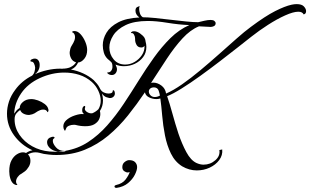

<svg xmlns="http://www.w3.org/2000/svg" viewBox="-20 -707 1509 934"><path d="M60 193Q55 193 47 188Q36 180 30.5 162.5Q25 145 25 126Q25 93 36 73Q46 54 61.5 44Q77 34 92 34Q100 34 106 37H107Q122 27 138 24Q83 -1 48.5 -48.5Q14 -96 14 -154Q14 -183 23.5 -212.5Q33 -242 54 -270Q85 -313 136 -339Q145 -347 148 -359Q151 -371 151 -378Q150 -389 145.5 -398Q141 -407 134 -407Q128 -407 128 -411Q128 -416 136 -419Q142 -422 149 -422Q160 -422 166.5 -413.5Q173 -405 173 -391Q173 -363 150 -346Q179 -359 210.5 -366Q242 -373 273 -373H276Q278 -373 280.5 -372.5Q283 -372 284 -373Q304 -373 320 -379Q342 -389 350 -404Q334 -408 326 -423Q318 -438 319 -454Q321 -471 326.5 -481Q332 -491 337 -499Q340 -504 342.5 -511.5Q345 -519 345 -527Q345 -535 341.5 -541.5Q338 -548 330 -551Q331 -553 333.5 -554.5Q336 -556 342 -556Q358 -556 372 -540.5Q386 -525 395 -503.5Q404 -482 404 -464Q404 -438 390 -421Q376 -404 360 -403Q349 -379 328 -370L324 -369Q356 -363 384.5 -350Q413 -337 436 -317Q444 -309 451.5 -300Q459 -291 464 -281L467 -275Q474 -262 485.5 -257Q497 -252 507 -252Q528 -252 528 -263Q528 -268 531 -268Q536 -268 538 -259Q541 -246 533.5 -238Q526 -230 515 -230Q511 -230 507 -231.5Q503 -233 498 -234Q486 -238 476 -252Q481 -234 481 -219Q481 -190 466 -167Q467 -163 467.5 -159.5Q468 -156 468 -152Q468 -139 461.5 -125.5Q455 -112 438 -102Q422 -93 395 -93Q372 -93 349 -99Q347 -100 344 -100Q341 -100 339 -100Q327 -100 316 -95.5Q305 -91 302 -83Q299 -76 297.5 -72.5Q296 -69 293 -74Q288 -82 288 -92Q288 -108 301 -121Q318 -137 344 -145.5Q370 -154 383 -152H389Q380 -159 380 -168V-172Q380 -183 386 -189Q390 -193 393 -191Q396 -189 394 -184Q389 -172 402 -163Q415 -154 429 -156Q446 -163 459 -176Q470 -195 470 -217Q470 -240 458.5 -265Q447 -290 427 -308Q400 -332 365.5 -343Q331 -354 293 -354Q232 -354 173.5 -327Q115 -300 83 -253Q51 -206 49 -154Q54 -162 60 -169Q66 -176 76 -182V-183Q76 -198 92 -211.5Q108 -225 132 -225Q147 -225 165 -218.5Q183 -212 197.5 -201Q212 -190 215 -176Q215 -175 215.5 -173.5Q216 -172 216 -171Q216 -164 211 -161Q207 -174 190 -174Q183 -174 176 -171.5Q169 -169 164 -166Q157 -161 147.5 -155.5Q138 -150 123 -148Q110 -147 96.5 -153Q83 -159 78 -172Q68 -165 59.5 -155Q51 -145 51 -127V-126Q51 -86 74.5 -51.5Q98 -17 136.5 4.5Q175 26 221 30Q232 31 242 31Q252 31 262 31Q252 29 243.5 26Q235 23 227 17Q209 3 209 -15Q209 -35 232 -41Q234 -42 238 -42Q243 -42 245 -39Q247 -36 242 -33Q237 -31 237 -21Q237 -8 252.5 10Q268 28 296 27Q358 17 408.5 -16Q459 -49 501.5 -97Q544 -145 581.5 -201.5Q619 -258 655 -316Q691 -374 729 -427Q767 -480 809 -521.5Q851 -563 901 -585Q850 -587 795 -596Q740 -605 700 -605Q633 -605 591.5 -585Q550 -565 531 -535Q512 -505 512 -476Q512 -443 533 -418Q554 -393 589 -393Q613 -393 634.5 -405.5Q656 -418 670 -438.5Q684 -459 683 -484Q681 -481 678 -479Q674 -476 667 -476Q649 -476 642 -493Q638 -502 637.5 -509Q637 -516 637 -521Q637 -529 632 -538.5Q627 -548 617 -546Q617 -551 624 -554Q627 -555 632 -555Q646 -555 661 -544.5Q676 -534 683 -523Q688 -513 688 -506Q690 -499 691 -492Q692 -485 692 -479Q692 -450 676 -429Q660 -408 635.5 -396.5Q611 -385 583 -385Q561 -385 542 -393Q549 -379 549 -370Q549 -357 540 -348Q533 -342 524 -342Q513 -342 505 -348.5Q497 -355 507 -355Q515 -355 521 -363Q527 -371 527 -382Q527 -385 526.5 -391.5Q526 -398 522 -404Q518 -408 513.5 -412Q509 -416 504 -420L503 -421Q490 -434 485 -451.5Q480 -469 480 -487Q480 -518 498 -548Q516 -578 555.5 -598.5Q595 -619 658 -622Q639 -636 639 -655Q639 -668 647 -672.5Q655 -677 662 -677Q657 -677 657 -663Q657 -653 661 -641Q665 -629 675 -623Q698 -623 733.5 -619.5Q769 -616 809.5 -611Q850 -606 886 -602.5Q922 -599 944 -599Q957 -602 974 -606Q991 -610 1005 -610Q1017 -610 1023 -605Q1029 -600 1029 -594Q1029 -578 1006 -576Q993 -576 976 -577.5Q959 -579 948 -579Q906 -562 867.5 -520Q829 -478 792 -422Q755 -366 715 -304Q719 -305 726 -305Q746 -305 765 -291Q784 -277 788 -252Q823 -267 866 -297Q909 -327 955 -365.5Q1001 -404 1046 -444Q1091 -484 1130.5 -519Q1170 -554 1200 -576Q1271 -629 1318.5 -653Q1366 -677 1398 -684Q1412 -687 1423 -687Q1448 -687 1458.5 -675.5Q1469 -664 1469 -653Q1469 -639 1457 -637Q1451 -650 1431 -650Q1407 -650 1367 -632Q1327 -614 1283.5 -586Q1240 -558 1202 -528Q1178 -509 1138 -477.5Q1098 -446 1050.5 -409.5Q1003 -373 954.5 -338Q906 -303 863.5 -276.5Q821 -250 793 -239Q805 -205 818.5 -155.5Q832 -106 848 -57Q865 -7 886.5 33Q908 73 936 86Q954 94 970 94Q1003 94 1027.5 72.5Q1052 51 1047 23L1061 20Q1064 48 1046.5 71.5Q1029 95 1000 108.5Q971 122 937 122Q919 122 901 117Q883 112 866 102Q831 80 811.5 40Q792 0 782.5 -48.5Q773 -97 769 -144.5Q765 -192 760 -228Q751 -225 741 -225Q722 -225 705 -233.5Q688 -242 685 -258Q646 -200 602.5 -145.5Q559 -91 507 -47.5Q455 -4 392.5 21.5Q330 47 254 47Q245 47 236 46.5Q227 46 218 45Q193 43 170 36Q166 35 161.5 34.5Q157 34 152 34Q133 34 116 44Q128 56 128 75Q128 91 120 104Q111 119 101 126.5Q91 134 83 139Q74 143 66 154Q58 165 58 176Q58 185 65 192Q64 192 63 192.5Q62 193 60 193ZM733 -235Q745 -235 758 -242Q757 -250 752 -265.5Q747 -281 730 -282Q717 -282 710.5 -276Q704 -270 704 -262Q704 -252 712 -243.5Q720 -235 733 -235ZM275 31Q281 31 289.5 30.5Q298 30 299 27H296Q288 27 279.5 28.5Q271 30 262 31ZM547 207Q537 207 537 200Q537 195 545 193Q576 186 591 166Q606 146 611 130Q605 132 602 132Q593 132 584 125.5Q575 119 575 106Q575 90 586.5 81Q598 72 608 72Q628 72 637.5 82Q647 92 647 106Q647 121 636 143Q625 165 603 183.5Q581 202 547 207Z"/></svg>

Font: Fleur De Leah
Style: Regular
Weight: 400
Designer: Robert E. Leuschke
Foundry: Robert E. Leuschke
Version: Version 1.010; ttfautohint (v1.8.3)